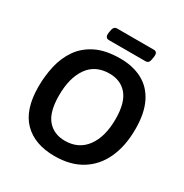

<svg xmlns="http://www.w3.org/2000/svg" viewBox="-194 -1007 1119 1167"><g transform="rotate(30 365.5 -424.0)"><path d="M285 -769Q256 -769 261 -806L263 -819Q265 -836 272 -845.5Q279 -855 294 -855H550Q578 -855 573 -819L571 -806Q569 -788 562.5 -778.5Q556 -769 540 -769ZM350 7Q210 7 132.5 -71.5Q55 -150 55 -311Q55 -385 71 -456Q87 -527 126 -583.5Q165 -640 232.5 -673.5Q300 -707 403 -707Q490 -707 556 -672.5Q622 -638 658.5 -565.5Q695 -493 695 -381Q695 -262 655 -175Q615 -88 538 -40.5Q461 7 350 7ZM358 -105Q454 -105 507 -177Q560 -249 560 -373Q560 -487 515 -541Q470 -595 391 -595Q292 -595 241 -522.5Q190 -450 190 -327Q190 -211 235 -158Q280 -105 358 -105Z"/></g></svg>

Font: Asap SemiBold
Style: Italic
Weight: 600
Italic angle: -6°
Designer: Pablo Cosgaya
Foundry: Omnibus-Type
Version: Version 3.001; ttfautohint (v1.8.3)